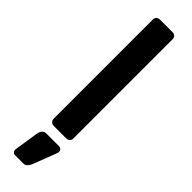

<svg xmlns="http://www.w3.org/2000/svg" viewBox="-321 -695 907 907"><g transform="rotate(45 133.0 -241.5)"><path d="M91 0Q81 0 74 -7Q67 -14 67 -24V-686Q67 -697 74 -703.5Q81 -710 91 -710H175Q186 -710 192.5 -703.5Q199 -697 199 -686V-24Q199 -14 192.5 -7Q186 0 175 0ZM59 227Q51 227 46 220.5Q41 214 42 205L61 82Q63 68 71 59Q79 50 93 50H178Q185 50 190.5 55.5Q196 61 196 69Q196 75 193 82L147 201Q141 213 134 220Q127 227 114 227Z"/></g></svg>

Font: Rubik AZ
Style: Regular
Weight: 500
Designer: Hubert and Fischer
Foundry: Hubert & Fischer
Version: Version 2.000